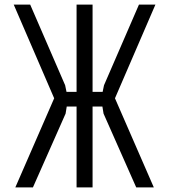

<svg xmlns="http://www.w3.org/2000/svg" viewBox="-20 -820 740 840"><path d="M47 0 217 -390 40 -800H112L265 -447L271 -418H315V-800H385V-418H429L435 -447L588 -800H660L483 -390L653 0H576L433 -323L428 -354H385V0H315V-354H272L267 -323L124 0Z"/></svg>

Font: Martian Mono ExtraLight
Style: Regular
Weight: 200
Monospace: yes
Designer: Roman Shamin
Foundry: Evil Martians
Version: Version 1.000; ttfautohint (v1.8.4.7-5d5b)